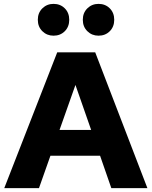

<svg xmlns="http://www.w3.org/2000/svg" viewBox="-20 -970 782 990"><path d="M2 0 275 -700H471L740 0H554L496 -167H240L181 0ZM287 -300H450L369 -532ZM256 -786Q222 -786 198.5 -809Q175 -832 175 -868Q175 -904 198.5 -927Q222 -950 256 -950Q291 -950 314 -927Q337 -904 337 -868Q337 -832 314 -809Q291 -786 256 -786ZM488 -786Q454 -786 430.5 -809Q407 -832 407 -868Q407 -904 430.5 -927Q454 -950 488 -950Q523 -950 546 -927Q569 -904 569 -868Q569 -832 546 -809Q523 -786 488 -786Z"/></svg>

Font: Red Hat Text
Style: Bold
Weight: 700
Designer: Pentagram, MCKL
Foundry: MCKL
Version: Version 1.030